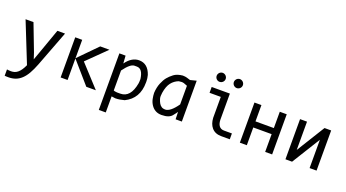

<svg xmlns="http://www.w3.org/2000/svg" viewBox="-62 -1343 3972 2203"><g transform="rotate(20 1924.5 -241.5)"><path d="M514.2 -490.2 347.2 -51.8Q321.3 15.1 293.7 63.5Q266.1 111.8 233.4 142.8Q200.7 173.8 161.6 188.5Q122.6 203.1 74.2 203.1Q61.5 203.1 51.3 202.6Q41 202.1 28.8 201.2V124Q39.6 125.5 52.2 126.7Q64.9 127.9 79.1 127.9Q102.5 127.9 122.8 121.1Q143.1 114.3 161.1 98.9Q179.2 83.5 195.8 59.1Q212.4 34.7 228 0L32.2 -490.2H128.9L252.9 -166L277.8 -89.8L306.2 -168L420.9 -490.2Z M1068.8 0H952.1L723.6 -262.7V0H638.7V-490.2H723.6V-266.1L943.8 -490.2H1056.2L826.2 -264.2Z M1262.7 3.9V200.2H1177.7V-490.2H1253.4L1258.8 -408.2L1259.3 -397L1262.2 -399.9Q1331.1 -493.2 1418.9 -493.2Q1527.3 -493.2 1568.8 -369.6Q1579.1 -330.1 1579.1 -296.4V-279.8Q1579.1 -84 1418.9 -6.3Q1358.9 10.3 1312 10.3H1308.6Q1272.9 5.4 1262.7 3.9ZM1262.7 -312V-67.9Q1272.5 -62 1305.7 -59.6H1345.7Q1469.2 -59.6 1502 -239.7Q1505.4 -254.4 1505.4 -293V-296.4Q1489.7 -416.5 1418.9 -416.5H1388.7Q1338.9 -416.5 1262.7 -312Z M1793.9 -232.9Q1786.6 -187.5 1794.2 -160.6Q1801.8 -133.8 1814.2 -111.1Q1826.7 -88.4 1845.5 -76.2Q1864.3 -64 1889.6 -64Q1921.9 -64 1957.8 -92.8Q1993.7 -121.6 2033.2 -178.2V-405.8Q2013.7 -415 1989.7 -422.4Q1965.8 -429.7 1927.2 -422.9Q1875.5 -403.3 1841.3 -359.6Q1807.1 -315.9 1793.9 -232.9ZM2039.1 -89.8Q2029.3 -72.3 2002.9 -40.5Q1968.3 8.8 1872.6 8.8Q1829.6 8.8 1797.9 -8.8Q1766.1 -26.4 1744.9 -58.6Q1723.6 -90.8 1715.8 -128.2Q1708 -165.5 1707 -201.2Q1710.9 -270 1732.4 -321.8Q1753.9 -373.5 1779.1 -404.1Q1804.2 -434.6 1842.5 -463.9Q1880.9 -493.2 1949.2 -500Q1981.9 -499 1999 -493.7Q2016.1 -488.3 2043.5 -480L2118.7 -499V0H2042.5L2040.5 -65.9Z M2546.9 -98.1Q2567.4 -68.4 2608.9 -68.4H2705.1V2.9H2600.6Q2524.4 2.9 2483.4 -45.9Q2446.3 -88.9 2441.9 -163.1V-418.9H2304.7V-490.2H2526.9V-169.9Q2528.8 -123 2546.9 -98.1ZM2369.1 -686Q2380.4 -686 2390.4 -681.6Q2400.4 -677.2 2408 -669.7Q2415.5 -662.1 2419.9 -652.1Q2424.3 -642.1 2424.3 -630.9Q2424.3 -619.6 2419.9 -609.6Q2415.5 -599.6 2408 -592.3Q2400.4 -585 2390.4 -580.6Q2380.4 -576.2 2369.1 -576.2Q2357.9 -576.2 2347.9 -580.6Q2337.9 -585 2330.6 -592.3Q2323.2 -599.6 2318.8 -609.6Q2314.5 -619.6 2314.5 -630.9Q2314.5 -642.1 2318.8 -652.1Q2323.2 -662.1 2330.6 -669.7Q2337.9 -677.2 2347.9 -681.6Q2357.9 -686 2369.1 -686ZM2579.1 -686Q2590.3 -686 2600.3 -681.6Q2610.4 -677.2 2617.9 -669.7Q2625.5 -662.1 2629.9 -652.1Q2634.3 -642.1 2634.3 -630.9Q2634.3 -619.6 2629.9 -609.6Q2625.5 -599.6 2617.9 -592.3Q2610.4 -585 2600.3 -580.6Q2590.3 -576.2 2579.1 -576.2Q2567.9 -576.2 2557.9 -580.6Q2547.9 -585 2540.5 -592.3Q2533.2 -599.6 2528.8 -609.6Q2524.4 -619.6 2524.4 -630.9Q2524.4 -642.1 2528.8 -652.1Q2533.2 -662.1 2540.5 -669.7Q2547.9 -677.2 2557.9 -681.6Q2567.9 -686 2579.1 -686ZM2199.2 -490.2Z M3221.2 0H3136.2V-216.8H2912.1V0H2827.1V-490.2H2912.1V-291H3136.2V-490.2H3221.2Z M3468.8 -490.2V-145L3682.6 -490.2H3763.7V0H3678.7V-345.2L3464.8 0H3383.8V-490.2Z"/></g></svg>

Font: Code New Roman
Style: Regular
Weight: 400
Monospace: yes
Designer: Sam Radian
Foundry: Code New Roman
Version: Version 2.00 November 29, 2014